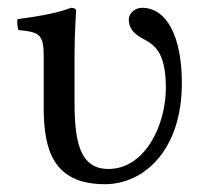

<svg xmlns="http://www.w3.org/2000/svg" viewBox="-20 -462 530 492"><path d="M171 -321.3C171 -371 175 -435 175 -435C175 -439 170 -442 162 -442C133.5 -431 94 -422 25 -413C23 -407 25 -391 27 -385C81.5 -379.9 92 -374 92 -317V-187C92 -80 115 10 249 10C347 10 446 -75 446 -249C446 -369 407 -442 344 -442C327 -442 310 -429 310 -412C310 -389 324 -375 344 -364C373 -348 405 -333 405 -237C405 -139 350 -29 258 -29C183 -29 171 -102 171 -203Z"/></svg>

Font: Libertinus Serif
Style: Regular
Weight: 400
Designer: Philipp H. Poll
Foundry: Khaled Hosny
Version: Version 6.2